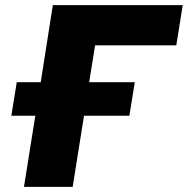

<svg xmlns="http://www.w3.org/2000/svg" viewBox="-20 -725 729 745"><path d="M73 0 117 -276H24L45 -406H138L185 -705H689L664 -549H349L326 -406H503L482 -276H306L262 0Z"/></svg>

Font: Nunito Sans 9pt Black
Style: Italic
Weight: 900
Italic angle: -9°
Version: Version 3.101;gftools[0.9.27]